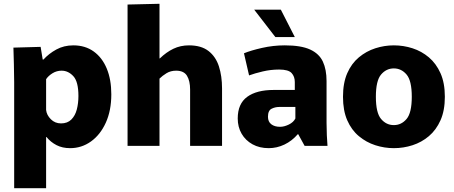

<svg xmlns="http://www.w3.org/2000/svg" viewBox="-20 -772 2404 1016"><path d="M55 -337Q55 -382 53.5 -431Q52 -480 51 -520L195 -524L206 -457H210Q238 -488 278 -510Q318 -532 368 -532Q431 -532 476 -499.5Q521 -467 545 -409Q569 -351 569 -273Q569 -187 540 -123Q511 -59 461.5 -23.5Q412 12 351 12Q310 12 279 -4Q248 -20 226 -47H224V224H55ZM303 -119Q337 -119 357.5 -139.5Q378 -160 386.5 -193Q395 -226 395 -264Q395 -340 368 -369Q341 -398 306 -398Q280 -398 258 -384.5Q236 -371 224 -353V-190Q227 -163 249 -141Q271 -119 303 -119Z M655 -748 824 -752V-463H826Q860 -496 897.5 -514Q935 -532 980 -532Q1045 -532 1083.5 -502Q1122 -472 1138.5 -420.5Q1155 -369 1155 -304V0H986V-298Q986 -344 969.5 -371Q953 -398 912 -398Q883 -398 861 -384.5Q839 -371 824 -356V0H655Z M1402 12Q1353 12 1316 -8.5Q1279 -29 1258.5 -64.5Q1238 -100 1238 -145Q1238 -223 1288 -259.5Q1338 -296 1428 -296H1540V-338Q1540 -367 1523 -385.5Q1506 -404 1457 -404Q1413 -404 1370.5 -394Q1328 -384 1298 -373L1271 -490Q1307 -505 1366.5 -518.5Q1426 -532 1487 -532Q1573 -532 1621 -510Q1669 -488 1688.5 -446Q1708 -404 1708 -343V-122Q1708 -90 1709.5 -56.5Q1711 -23 1713 0H1592L1558 -62H1556Q1525 -26 1485 -7Q1445 12 1402 12ZM1462 -101Q1484 -101 1508.5 -113Q1533 -125 1543 -145V-206H1457Q1436 -206 1417 -196.5Q1398 -187 1398 -154Q1398 -128 1415.5 -114.5Q1433 -101 1462 -101ZM1437 -576 1325 -721H1466L1540 -576Z M2064 12Q2014 12 1966 -3.5Q1918 -19 1879 -51.5Q1840 -84 1817.5 -135.5Q1795 -187 1795 -260Q1795 -333 1817.5 -384.5Q1840 -436 1879 -468.5Q1918 -501 1966 -516.5Q2014 -532 2064 -532Q2115 -532 2163 -516.5Q2211 -501 2249.5 -468.5Q2288 -436 2311 -384.5Q2334 -333 2334 -260Q2334 -187 2311 -135.5Q2288 -84 2249.5 -51.5Q2211 -19 2163 -3.5Q2115 12 2064 12ZM2064 -110Q2104 -110 2131.5 -142.5Q2159 -175 2159 -260Q2159 -345 2131.5 -377.5Q2104 -410 2064 -410Q2024 -410 1996.5 -377.5Q1969 -345 1969 -260Q1969 -175 1996.5 -142.5Q2024 -110 2064 -110Z"/></svg>

Font: Murecho
Style: Bold
Weight: 700
Designer: Neil Summerour
Foundry: Positype
Version: Version 1.010; ttfautohint (v1.8.3)